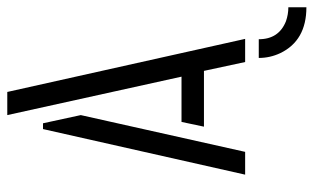

<svg xmlns="http://www.w3.org/2000/svg" viewBox="-194 -530 898 551"><g transform="rotate(-90 255.5 -254.0)"><path d="M510.7 175.8Q415 175.8 378.9 100.6Q365.2 71.3 365.2 39.1H418.9Q418.9 96.7 470.7 117.2Q490.2 124 510.7 124ZM30.3 0 161.1 -580.1H177.7L201.2 -471.7L95.7 0ZM168 -118.2 181.6 -182.6H311.5L201.2 -682.6H267.6L419.9 0H353.5L328.1 -118.2Z"/></g></svg>

Font: Post No Bills Colombo Medium
Style: Regular
Weight: 500
Designer: Kosala Senevirathne, Siva Puranthara, Lasantha Premarathna, Tharique Azeez
Foundry: Mooniak
Version: Version 1.220 ; ttfautohint (v1.6)